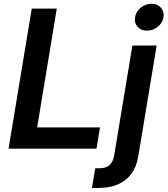

<svg xmlns="http://www.w3.org/2000/svg" viewBox="-20 -772 870 997"><path d="M24.4 0 145 -727.5H274.9L172.9 -110.4H499.5L481 0ZM667.5 -535.6H793.5L698.2 38.6Q689.5 93.3 662.4 130.1Q635.3 167 592 185.5Q548.8 204.1 491.2 204.1H457.5L474.6 101.6H497.1Q531.7 101.6 549.8 84.5Q567.9 67.4 573.2 32.7ZM743.2 -612.8Q712.4 -612.8 694.3 -633.1Q676.3 -653.3 681.2 -682.6Q686 -711.9 710.9 -732.2Q735.8 -752.4 766.6 -752.4Q797.4 -752.4 815.4 -732.2Q833.5 -711.9 829.1 -682.6Q824.2 -653.3 799.3 -633.1Q774.4 -612.8 743.2 -612.8Z"/></svg>

Font: Inter 20pt SemiBold
Style: Italic
Weight: 600
Italic angle: -9.3988°
Version: Version 4.001;git-66647c0bb